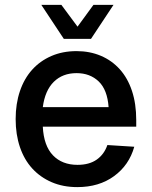

<svg xmlns="http://www.w3.org/2000/svg" viewBox="-20 -753 621 785"><path d="M296 12Q238 12 191.5 -8Q145 -28 112 -64Q79 -100 61.5 -151.5Q44 -203 44 -266Q44 -329 61.5 -380.5Q79 -432 111.5 -468Q144 -504 190 -524Q236 -544 293 -544Q347 -544 392 -525Q437 -506 469.5 -470Q502 -434 519.5 -381.5Q537 -329 537 -262V-235H155Q159 -157 196.5 -118Q234 -79 297 -79Q345 -79 375.5 -100.5Q406 -122 419 -160L529 -153Q508 -78 446.5 -33Q385 12 296 12ZM424 -315Q419 -386 383.5 -420Q348 -454 293 -454Q236 -454 200 -418.5Q164 -383 155 -315ZM149 -733H231L297 -644L362 -733H444L352 -594H241Z"/></svg>

Font: Geist Med
Style: Regular
Weight: 400
Designer: Basement.studio, Andrés Briganti, Mateo Zaragoza
Foundry: Basement.studio, Vercel, Andrés Briganti, Guido Ferreyra, Mateo Zaragoza
Version: Version 1.401